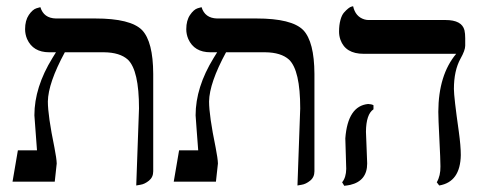

<svg xmlns="http://www.w3.org/2000/svg" viewBox="-20 -580 1547 613"><path d="M415 12.2 423.8 -233.9Q423.8 -355.5 388.2 -389.6Q362.8 -412.6 312 -413.1H187Q133.8 -314.9 132.8 -255.9Q132.8 -210.9 153.8 -108.9Q160.6 -74.2 161.1 -58.1L154.8 0H20L37.1 -100.1H98.1Q97.2 -117.2 93.3 -164.6Q89.8 -206.5 89.8 -211.9Q89.8 -301.3 147.5 -395Q152.8 -403.3 158.7 -413.1H137.2Q85.4 -413.1 66.4 -455.6Q60.1 -470.7 60.1 -486.8Q60.1 -514.6 72 -532.2Q84 -549.8 96.7 -553.7L108.9 -557.1Q119.6 -522 158.2 -521H284.2Q397 -521 433.6 -483.9Q468.8 -446.8 469.2 -344.2V-33.2Q469.2 -14.2 455.6 -3.2Q441.9 7.8 428.7 9.8Z M929.7 12.2 938.5 -233.9Q938.5 -355.5 902.8 -389.6Q877.4 -412.6 826.7 -413.1H701.7Q648.4 -314.9 647.5 -255.9Q647.5 -210.9 668.5 -108.9Q675.3 -74.2 675.8 -58.1L669.4 0H534.7L551.8 -100.1H612.8Q611.8 -117.2 607.9 -164.6Q604.5 -206.5 604.5 -211.9Q604.5 -301.3 662.1 -395Q667.5 -403.3 673.3 -413.1H651.9Q600.1 -413.1 581.1 -455.6Q574.7 -470.7 574.7 -486.8Q574.7 -514.6 586.7 -532.2Q598.6 -549.8 611.3 -553.7L623.5 -557.1Q634.3 -522 672.9 -521H798.8Q911.6 -521 948.2 -483.9Q983.4 -446.8 983.9 -344.2V-33.2Q983.9 -14.2 970.2 -3.2Q956.5 7.8 943.4 9.8Z M1148.4 -159.2Q1148.4 -149.9 1150.4 -108.4Q1152.3 -67.9 1152.3 -58.1Q1152.3 -2.4 1098.1 10.3Q1088.9 12.2 1079.1 13.2L1072.3 2Q1085 -13.2 1085.4 -41Q1085.4 -49.8 1084 -88.4Q1082.5 -128.4 1082.5 -138.2Q1090.3 -241.7 1155.3 -248Q1166 -247.6 1172.4 -244.1V-231Q1148.9 -215.3 1148.4 -159.2ZM1429.2 -295.9Q1429.2 -270 1444.8 -160.2Q1451.2 -113.8 1451.2 -85Q1449.7 1 1382.3 12.2L1374.5 2Q1386.7 -19 1386.2 -48.8Q1386.2 -69.8 1382.8 -136Q1379.4 -202.1 1379.4 -223.1Q1379.9 -340.8 1436.5 -408.2H1141.1Q1083 -408.2 1066.9 -453.1Q1062.5 -465.8 1062.5 -479Q1062.5 -500 1066.9 -516.1Q1071.3 -532.2 1078.4 -540Q1085.4 -547.9 1091.8 -553Q1098.1 -558.1 1103 -559.1L1107.4 -560.1Q1114.7 -526.9 1143.1 -518.1Q1149.9 -516.1 1156.2 -516.1H1402.3Q1454.6 -516.1 1462.9 -483.4Q1465.3 -472.7 1465.3 -458V-434.1Q1465.3 -419.4 1450.2 -392.6Q1429.2 -354.5 1429.2 -295.9Z"/></svg>

Font: Linux Biolinum O
Style: Regular
Weight: 400
Designer: Philipp H. Poll
Foundry: Philipp H. Poll
Version: Version 1.0.4